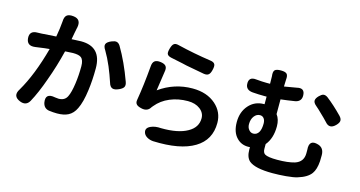

<svg xmlns="http://www.w3.org/2000/svg" viewBox="-85 -1170 2981 1588"><g transform="rotate(15 1405.0 -376.0)"><path d="M138 10Q66 -19 109 -85Q198 -236 262 -472Q217 -468 178 -462Q170 -461 149 -458Q144 -457 141 -457Q72 -448 66 -511Q60 -578 132 -577Q137 -577 147 -577.5Q157 -578 163 -578Q209 -580 288 -586Q301 -656 306 -720Q307 -759 325 -774Q343 -789 381 -785Q453 -778 436 -700Q435 -699 435 -697Q433 -683 426 -652Q419 -615 416 -597Q420 -597 427 -598Q479 -601 497 -601Q672 -601 672 -416Q672 -315 660 -227Q646 -120 617 -62Q594 -13 553 8Q516 27 458 27Q426 27 388 22Q343 14 334 -34Q321 -115 409 -97Q427 -94 439 -94Q492 -94 512 -136Q531 -174 542 -253Q552 -324 552 -402Q552 -456 527 -475Q508 -490 457 -490Q443 -490 401 -487Q394 -486 390 -486Q357 -351 311 -226Q267 -101 221 -17Q193 32 138 10ZM848 -291Q826 -298 816 -334Q796 -395 769 -460Q741 -526 709 -580Q688 -611 695.5 -630.5Q703 -650 739 -665Q766 -676 781 -673Q799 -670 813 -648Q884 -528 940 -373Q950 -346 941 -329Q932 -313 903 -300Q867 -284 848 -291Z M1285 43Q1257 41 1234 28Q1208 13 1202 -10Q1191 -47 1235 -66Q1271 -82 1321 -78Q1467 -76 1547 -122Q1624 -165 1624 -243Q1624 -290 1583.5 -321Q1543 -352 1479 -352Q1396 -352 1326 -322.5Q1256 -293 1211 -238Q1207 -234 1201 -226Q1175 -181 1120 -195Q1090 -202 1079 -214Q1065 -228 1070 -254Q1092 -384 1106 -548Q1108 -583 1125 -596.5Q1142 -610 1176.5 -605.5Q1211 -601 1223.5 -584.5Q1236 -568 1229 -534Q1215 -446 1205 -371Q1334 -463 1490 -463Q1613 -463 1689 -396Q1760 -333 1760 -240Q1760 -94 1640 -22Q1518 52 1285 43ZM1547 -604Q1463 -619 1391 -633Q1378 -636 1352 -642Q1280 -657 1251.5 -663Q1223 -669 1216 -686Q1211 -701 1220 -733Q1229 -765 1242 -775Q1256 -787 1285 -779Q1425 -745 1570 -724Q1602 -720 1610 -702Q1617 -687 1608 -652Q1601 -623 1588 -612Q1574 -600 1547 -604Z M2307 43Q2157 43 2105 -1Q2072 -31 2072 -96V-117Q2067 -116 2056 -116Q1997 -116 1958 -157Q1913 -203 1913 -290Q1913 -377 1963.5 -434Q2014 -491 2093 -491H2097V-556H2077Q2028 -556 1977 -560Q1918 -565 1915 -615Q1911 -679 1978 -671Q2031 -666 2068 -666H2097V-673Q2097 -714 2096 -730Q2091 -769 2104 -782.5Q2117 -796 2156 -796Q2194 -796 2207 -782.5Q2220 -769 2216 -732Q2214 -698 2214 -674Q2265 -682 2319 -692Q2387 -709 2387 -641Q2387 -592 2337 -581Q2269 -570 2214 -564V-438Q2243 -400 2243 -340Q2243 -237 2191 -175V-136Q2191 -102 2210 -90Q2236 -74 2316 -74Q2408 -74 2465 -91Q2536 -114 2536 -189Q2536 -204 2536 -218Q2528 -309 2611 -284Q2663 -268 2663 -206Q2663 -174 2662 -154Q2657 -83 2630 -46Q2598 -2 2518 22Q2488 32 2421 38Q2362 43 2307 43ZM2069 -232Q2100 -232 2117 -262Q2131 -289 2131 -334Q2131 -362 2118.5 -378Q2106 -394 2085 -394Q2056 -394 2035.5 -367.5Q2015 -341 2015 -299Q2015 -269 2032 -250Q2047 -232 2069 -232ZM2625 -480Q2598 -509 2568 -537Q2536 -569 2512 -589Q2488 -609 2489 -629Q2490 -648 2513 -671Q2532 -690 2547 -693Q2564 -696 2584 -682Q2649 -632 2720 -559Q2740 -538 2738 -519Q2736 -501 2714 -479Q2666 -431 2625 -480Z"/></g></svg>

Font: GenSenRounded JP B
Style: Regular
Weight: 700
Version: Version 1.501;PS 1;hotconv 16.6.51;makeotf.lib2.5.65220